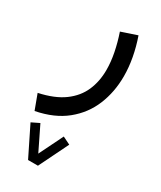

<svg xmlns="http://www.w3.org/2000/svg" viewBox="-194 -331 723 864"><g transform="rotate(30 168.0 101.0)"><path d="M107.9 468.3H159.2L233.9 315.9L194.3 296.4L133.3 420.4L72.8 296.4L32.7 315.9ZM22.9 262.7Q116.2 244.6 176 196Q235.8 147.5 264.4 77.9Q293 8.3 293 -73.2Q293 -119.6 283.9 -168.5Q274.9 -217.3 257.8 -266.1L176.8 -238.8Q192.9 -191.4 201.9 -145.8Q210.9 -100.1 210.9 -58.6Q210.9 0.5 189.7 49.3Q168.5 98.1 121.1 133.1Q73.7 168 -5.9 185.1Z"/></g></svg>

Font: Vazirmatn NL
Style: Regular
Weight: 400
Designer: Saber Rastikerdar
Foundry: Saber Rastikerdar
Version: Version 33.003